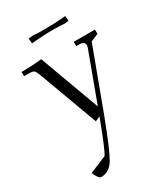

<svg xmlns="http://www.w3.org/2000/svg" viewBox="-216 -688 953 1089"><g transform="rotate(-30 261.0 -143.5)"><path d="M22 -411.1V-439Q89.8 -439 154.8 -445.8L298.8 -53.2L416 -370.1Q418.9 -378.9 418.9 -387.2Q418.9 -411.1 377 -411.1H363.8V-439H502.9V-411.1L453.1 -390.1L306.2 4.9Q234.4 194.3 202.4 248.8Q170.4 303.2 116.2 303.2Q106.9 303.2 95.9 287.8Q85 272.5 80.1 255.9L190.9 210Q213.4 175.3 278.8 0L247.1 14.2L105 -371.1Q95.7 -396 87.6 -403.6Q79.6 -411.1 56.2 -411.1ZM151.9 -578.1V-583L180.2 -585.9Q210 -583 253.9 -583Q325.2 -583 395 -589.8L397.9 -562V-557.1L370.1 -554.2Q340.3 -557.1 295.9 -557.1Q230 -557.1 154.8 -549.8Z"/></g></svg>

Font: Dihjauti
Style: Regular
Weight: 400
Designer: T. Christopher White
Version: Version 3.0.0